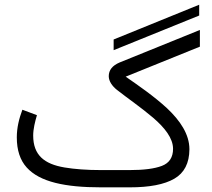

<svg xmlns="http://www.w3.org/2000/svg" viewBox="-20 -805 911 825"><path d="M835.9 -738.3V-784.7L468.3 -635.3V-589.4ZM537.6 0C622.1 0 686 -12.2 729 -37.1C772 -62 793.5 -104 793.9 -163.6C793.9 -228 753.9 -287.1 697.8 -339.8C641.1 -392.1 574.2 -438 520 -475.6L838.9 -604.5V-676.3L494.1 -536.6C462.9 -523.4 447.3 -503.9 447.3 -477.5C447.3 -456.1 462.4 -434.6 482.4 -418.9C528.8 -382.3 587.4 -342.3 637.7 -299.3C688 -256.3 723.6 -210.9 723.6 -165.5C723.6 -128.9 707.5 -104.5 675.8 -92.3C644 -80.1 597.7 -74.2 537.1 -74.2H414.1C353 -74.2 300.8 -78.1 257.3 -85.4C169.9 -100.1 122.6 -138.7 122.6 -222.7C122.6 -250.5 130.4 -282.2 138.7 -310.1L76.2 -333.5C62 -295.9 52.2 -256.3 52.2 -214.8C52.2 -159.7 66.4 -116.7 94.7 -85.4C150.9 -22.9 260.3 0 414.1 0Z"/></svg>

Font: Vazirmatn Light
Style: Regular
Weight: 300
Designer: Saber Rastikerdar
Foundry: Saber Rastikerdar
Version: Version 33.003